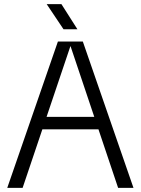

<svg xmlns="http://www.w3.org/2000/svg" viewBox="-20 -905 679 925"><path d="M15 0 259 -705H379L623 0H549L320 -682H319L89 0ZM152 -282V-342H486V-282ZM276 -885 353 -764H286L205 -885Z"/></svg>

Font: TikTok Sans 24pt Light
Style: Regular
Weight: 300
Version: Version 4.000